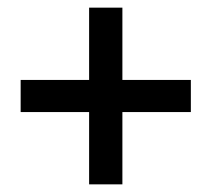

<svg xmlns="http://www.w3.org/2000/svg" viewBox="-20 -581 553 502"><path d="M213 -99V-288H34V-372H213V-561H300V-372H479V-288H300V-99Z"/></svg>

Font: Processing Sans Pro Semibold
Style: Regular
Weight: 600
Designer: Paul D. Hunt
Foundry: Adobe Systems Incorporated
Version: Version 2.020;PS 2.000;hotconv 1.0.86;makeotf.lib2.5.63406